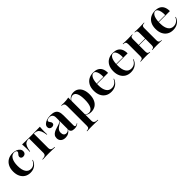

<svg xmlns="http://www.w3.org/2000/svg" viewBox="307 -1701 3161 3161"><g transform="rotate(-45 1888.0 -120.5)"><path d="M234.7 11.3Q176.6 11.3 133.5 -15.3Q90.3 -41.9 66.5 -90.7Q42.7 -139.5 42.7 -204.8Q42.7 -273.4 68.1 -323.4Q93.5 -373.4 139.5 -400.8Q185.5 -428.2 248.4 -428.2Q292.7 -428.2 326.6 -414.9Q360.5 -401.6 379.8 -378.6Q399.2 -355.6 399.2 -325Q399.2 -296.8 381.5 -279Q363.7 -261.3 335.5 -261.3Q312.9 -261.3 299.2 -273Q285.5 -284.7 285.5 -303.2Q285.5 -322.6 296 -335.9Q306.5 -349.2 316.9 -360.9Q327.4 -372.6 327.4 -387.1Q327.4 -400 312.9 -408.5Q298.4 -416.9 275.8 -416.9Q221.8 -416.9 191.1 -364.1Q160.5 -311.3 160.5 -219.4Q160.5 -126.6 192.3 -77Q224.2 -27.4 283.9 -27.4Q323.4 -27.4 352.8 -50Q382.3 -72.6 400.8 -116.9L408.9 -112.9Q387.9 -52.4 342.7 -20.6Q297.6 11.3 234.7 11.3Z M526.6 0V-8.9Q575 -10.5 594.4 -25Q613.7 -39.5 613.7 -75V-405.6H598.4Q565.3 -405.6 540.7 -391.1Q516.1 -376.6 500 -341.1Q483.9 -305.6 475 -242.7H466.1Q466.9 -254.8 467.7 -271Q468.5 -287.1 468.5 -306.5Q468.5 -329 466.9 -358.5Q465.3 -387.9 462.9 -416.9Q484.7 -416.9 511.7 -416.1Q538.7 -415.3 567.3 -414.9Q596 -414.5 622.6 -414.1Q649.2 -413.7 669.4 -413.7Q689.5 -413.7 716.1 -414.1Q742.7 -414.5 771.4 -414.9Q800 -415.3 827.4 -416.1Q854.8 -416.9 876.6 -416.9Q874.2 -387.9 872.6 -358.5Q871 -329 871 -306.5Q871 -287.1 871.8 -271Q872.6 -254.8 873.4 -242.7H864.5Q855.6 -305.6 839.5 -341.1Q823.4 -376.6 798.8 -391.1Q774.2 -405.6 740.3 -405.6H725.8V-75Q725.8 -39.5 745.2 -25Q764.5 -10.5 812.9 -8.9V0Q791.1 -0.8 750.4 -2Q709.7 -3.2 670.2 -3.2Q630.6 -3.2 589.5 -2Q548.4 -0.8 526.6 0Z M1050 11.3Q998.4 11.3 967.7 -15.3Q937.1 -41.9 937.1 -87.9Q937.1 -123.4 954 -146Q971 -168.5 998 -182.7Q1025 -196.8 1054.8 -205.6Q1084.7 -214.5 1111.7 -223.4Q1138.7 -232.3 1155.6 -244Q1172.6 -255.6 1172.6 -275V-333.9Q1172.6 -374.2 1153.2 -395.6Q1133.9 -416.9 1096.8 -416.9Q1071 -416.9 1052.8 -408.1Q1034.7 -399.2 1034.7 -385.5Q1034.7 -374.2 1042.7 -362.9Q1050.8 -351.6 1058.9 -339.1Q1066.9 -326.6 1066.9 -311.3Q1066.9 -292.7 1052.4 -281.5Q1037.9 -270.2 1014.5 -270.2Q988.7 -270.2 973 -285.1Q957.3 -300 957.3 -325.8Q957.3 -355.6 979.8 -378.6Q1002.4 -401.6 1041.9 -414.9Q1081.5 -428.2 1132.3 -428.2Q1186.3 -428.2 1220.2 -412.9Q1254 -397.6 1269 -363.7Q1283.9 -329.8 1283.9 -272.6V-44.4Q1283.9 -25.8 1289.1 -17.7Q1294.4 -9.7 1305.6 -9.7Q1316.1 -9.7 1326.2 -14.9Q1336.3 -20.2 1346.8 -27.4L1350.8 -20.2Q1332.3 -4.8 1309.7 3.2Q1287.1 11.3 1256.5 11.3Q1174.2 11.3 1172.6 -54.8Q1150.8 -21.8 1120.2 -5.2Q1089.5 11.3 1050 11.3ZM1109.7 -30.6Q1128.2 -30.6 1144.4 -39.1Q1160.5 -47.6 1172.6 -64.5V-258.9Q1168.5 -243.5 1154.8 -232.3Q1141.1 -221 1123.4 -210.1Q1105.6 -199.2 1088.3 -185.5Q1071 -171.8 1059.7 -152.4Q1048.4 -133.1 1048.4 -104Q1048.4 -69.4 1064.1 -50Q1079.8 -30.6 1109.7 -30.6Z M1372.6 186.3V177.4Q1408.1 175.8 1421.4 163.7Q1434.7 151.6 1434.7 119.4V-337.1Q1434.7 -375 1420.6 -390.3Q1406.5 -405.6 1372.6 -408.1V-416.9Q1387.9 -416.1 1402 -415.3Q1416.1 -414.5 1432.3 -414.5Q1496 -414.5 1546 -425.8V112.1Q1546 146.8 1566.1 161.3Q1586.3 175.8 1633.1 177.4V186.3Q1618.5 185.5 1595.2 185.1Q1571.8 184.7 1544.8 183.9Q1517.7 183.1 1491.1 183.1Q1453.2 183.1 1421 184.3Q1388.7 185.5 1372.6 186.3ZM1646 11.3Q1607.3 11.3 1578.2 -2.8Q1549.2 -16.9 1537.9 -39.5L1539.5 -47.6Q1549.2 -29 1568.5 -18.1Q1587.9 -7.3 1612.1 -7.3Q1663.7 -7.3 1689.9 -58.9Q1716.1 -110.5 1716.1 -210.5Q1716.1 -304.8 1692.7 -353.6Q1669.4 -402.4 1624.2 -402.4Q1598.4 -402.4 1574.2 -384.3Q1550 -366.1 1539.5 -337.9L1537.9 -345.2Q1552.4 -383.1 1587.5 -405.6Q1622.6 -428.2 1669.4 -428.2Q1719.4 -428.2 1756.5 -402Q1793.5 -375.8 1813.3 -327.4Q1833.1 -279 1833.1 -213.7Q1833.1 -142.7 1810.5 -92.3Q1787.9 -41.9 1746 -15.3Q1704 11.3 1646 11.3Z M2116.9 11.3Q2058.1 11.3 2014.1 -15.3Q1970.2 -41.9 1946 -91.1Q1921.8 -140.3 1921.8 -207.3Q1921.8 -279 1948 -328.2Q1974.2 -377.4 2021 -402.8Q2067.7 -428.2 2128.2 -428.2Q2180.6 -428.2 2218.5 -409.7Q2256.5 -391.1 2277 -351.2Q2297.6 -311.3 2297.6 -249.2H2001.6L2000.8 -258.1H2196.8Q2198.4 -303.2 2190.7 -339.5Q2183.1 -375.8 2167.3 -397.6Q2151.6 -419.4 2125.8 -419.4Q2094.4 -419.4 2070.2 -381.9Q2046 -344.4 2039.5 -256.5L2040.3 -254.8Q2039.5 -245.2 2039.5 -235.5Q2039.5 -225.8 2039.5 -215.3Q2039.5 -128.2 2071.8 -77.8Q2104 -27.4 2164.5 -27.4Q2207.3 -27.4 2239.1 -49.2Q2271 -71 2291.1 -116.9L2299.2 -112.9Q2277.4 -52.4 2230.2 -20.6Q2183.1 11.3 2116.9 11.3Z M2571.8 11.3Q2512.9 11.3 2469 -15.3Q2425 -41.9 2400.8 -91.1Q2376.6 -140.3 2376.6 -207.3Q2376.6 -279 2402.8 -328.2Q2429 -377.4 2475.8 -402.8Q2522.6 -428.2 2583.1 -428.2Q2635.5 -428.2 2673.4 -409.7Q2711.3 -391.1 2731.9 -351.2Q2752.4 -311.3 2752.4 -249.2H2456.5L2455.6 -258.1H2651.6Q2653.2 -303.2 2645.6 -339.5Q2637.9 -375.8 2622.2 -397.6Q2606.5 -419.4 2580.6 -419.4Q2549.2 -419.4 2525 -381.9Q2500.8 -344.4 2494.4 -256.5L2495.2 -254.8Q2494.4 -245.2 2494.4 -235.5Q2494.4 -225.8 2494.4 -215.3Q2494.4 -128.2 2526.6 -77.8Q2558.9 -27.4 2619.4 -27.4Q2662.1 -27.4 2694 -49.2Q2725.8 -71 2746 -116.9L2754 -112.9Q2732.3 -52.4 2685.1 -20.6Q2637.9 11.3 2571.8 11.3Z M3079 0V-8.9Q3107.3 -10.5 3117.7 -22.6Q3128.2 -34.7 3128.2 -66.9V-350Q3128.2 -382.3 3117.7 -394.8Q3107.3 -407.3 3079 -408.1V-416.9Q3094.4 -416.1 3124.2 -414.9Q3154 -413.7 3185.5 -413.7Q3217.7 -413.7 3251.2 -414.9Q3284.7 -416.1 3301.6 -416.9V-408.1Q3278.2 -407.3 3264.5 -401.6Q3250.8 -396 3245.2 -383.5Q3239.5 -371 3239.5 -350V-66.9Q3239.5 -46 3245.2 -33.5Q3250.8 -21 3264.5 -15.3Q3278.2 -9.7 3301.6 -8.9V0Q3284.7 -0.8 3251.2 -2Q3217.7 -3.2 3185.5 -3.2Q3154 -3.2 3124.2 -2Q3094.4 -0.8 3079 0ZM2805.6 0V-8.9Q2840.3 -10.5 2853.6 -22.6Q2866.9 -34.7 2866.9 -66.9V-350Q2866.9 -381.5 2853.6 -394.4Q2840.3 -407.3 2805.6 -408.1V-416.9Q2822.6 -416.1 2856.9 -414.9Q2891.1 -413.7 2924.2 -413.7Q2954.8 -413.7 2983.9 -414.9Q3012.9 -416.1 3027.4 -416.9V-408.1Q2999.2 -407.3 2989.1 -394.8Q2979 -382.3 2979 -350V-66.9Q2979 -34.7 2989.1 -22.6Q2999.2 -10.5 3027.4 -8.9V0Q3012.9 -0.8 2983.9 -2Q2954.8 -3.2 2924.2 -3.2Q2891.1 -3.2 2856.9 -2Q2822.6 -0.8 2805.6 0ZM2934.7 -209.7V-218.5H3171.8V-209.7Z M3555.6 11.3Q3496.8 11.3 3452.8 -15.3Q3408.9 -41.9 3384.7 -91.1Q3360.5 -140.3 3360.5 -207.3Q3360.5 -279 3386.7 -328.2Q3412.9 -377.4 3459.7 -402.8Q3506.5 -428.2 3566.9 -428.2Q3619.4 -428.2 3657.3 -409.7Q3695.2 -391.1 3715.7 -351.2Q3736.3 -311.3 3736.3 -249.2H3440.3L3439.5 -258.1H3635.5Q3637.1 -303.2 3629.4 -339.5Q3621.8 -375.8 3606 -397.6Q3590.3 -419.4 3564.5 -419.4Q3533.1 -419.4 3508.9 -381.9Q3484.7 -344.4 3478.2 -256.5L3479 -254.8Q3478.2 -245.2 3478.2 -235.5Q3478.2 -225.8 3478.2 -215.3Q3478.2 -128.2 3510.5 -77.8Q3542.7 -27.4 3603.2 -27.4Q3646 -27.4 3677.8 -49.2Q3709.7 -71 3729.8 -116.9L3737.9 -112.9Q3716.1 -52.4 3669 -20.6Q3621.8 11.3 3555.6 11.3Z"/></g></svg>

Font: Playfair 144pt
Style: Bold
Weight: 700
Version: Version 2.001;gftools[0.9.30]